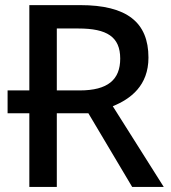

<svg xmlns="http://www.w3.org/2000/svg" viewBox="-20 -734 673 754"><path d="M95.2 -713.9V-378.9H9.8V-289.1H95.2V0H203.1V-289.1H327.1L499 0H623L422.9 -316.9C492.7 -345.2 563 -397.5 563 -507.8C563 -646.5 478 -713.9 294.9 -713.9ZM288.1 -622.1C399.9 -622.1 452.1 -589.4 452.1 -503.9C452.1 -421.4 403.8 -378.9 293 -378.9H203.1V-622.1Z"/></svg>

Font: Noto Reveo Sans
Style: Regular
Weight: 500
Designer: Monotype Design Team
Foundry: Monotype Imaging Inc.
Version: Version 2.007